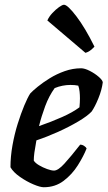

<svg xmlns="http://www.w3.org/2000/svg" viewBox="-20 -787 452 807"><path d="M164 0Q149 0 120.5 -12Q92 -24 64 -43.5Q36 -63 24 -84Q24 -129 32.5 -176.5Q41 -224 54.5 -267Q68 -310 82 -343.5Q96 -377 107 -394Q117 -405 138.5 -422.5Q160 -440 189 -458Q218 -476 252 -488Q286 -500 321 -500Q336 -500 357.5 -489Q379 -478 395 -464Q411 -450 412 -441Q408 -409 393.5 -373.5Q379 -338 365 -318Q347 -299 309 -276.5Q271 -254 224.5 -233Q178 -212 133 -197Q127 -164 124.5 -145.5Q122 -127 122 -112Q128 -102 144 -92.5Q160 -83 178 -76.5Q196 -70 207 -70Q224 -70 250.5 -99Q277 -128 317 -179Q326 -179 334 -173.5Q342 -168 344 -163Q331 -130 307 -92Q283 -54 247.5 -27Q212 0 164 0ZM144 -257Q196 -275 241 -295Q286 -315 314 -336Q316 -356 316 -374Q316 -388 314.5 -402Q313 -416 309 -427Q295 -430 276 -430Q243 -430 210 -417Q186 -384 170 -341Q154 -298 144 -257ZM339 -565 179 -701Q186 -717 200 -732Q214 -747 228 -757Q242 -767 249 -767Q264 -767 301 -718.5Q338 -670 377 -591Q372 -585 361.5 -576.5Q351 -568 339 -565Z"/></svg>

Font: Texturina SemiBold
Style: Italic
Weight: 600
Italic angle: -11°
Designer: Guillermo Torres Carreño
Foundry: Omnibus-Type
Version: Version 1.002; ttfautohint (v1.8.3)